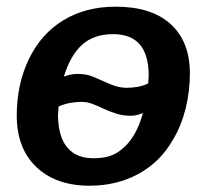

<svg xmlns="http://www.w3.org/2000/svg" viewBox="-20 -558 633 587"><path d="M560.5 -333.5Q560.5 -278.8 547.4 -225.8Q534.2 -172.9 508.8 -130.9Q470.2 -63 403.8 -26.6Q337.4 9.8 253.9 9.8Q150.9 9.8 91.1 -47.4Q31.2 -104.5 31.2 -204.6Q31.2 -300.3 68.4 -377.4Q105.5 -454.6 173.8 -496.1Q242.2 -537.6 333.5 -537.6Q443.4 -537.6 502 -484.1Q560.5 -430.7 560.5 -333.5ZM434.6 -326.7Q434.6 -453.6 326.2 -453.6Q266.6 -453.6 230.7 -420.9Q194.8 -388.2 175.3 -323.7Q196.3 -332 216.3 -332Q244.1 -332 263.2 -324Q282.2 -315.9 304.2 -306.2Q318.8 -299.3 334.5 -294.4Q350.1 -289.6 369.1 -289.6Q383.8 -289.6 401.6 -292.7Q419.4 -295.9 433.1 -303.2ZM229 -246.6Q212.4 -246.6 193.8 -243.2Q175.3 -239.7 159.2 -232.4Q158.7 -226.1 158.2 -219.2Q157.7 -212.4 157.2 -205.6Q158.2 -140.1 185.5 -107.2Q212.9 -74.2 265.6 -74.2Q294.4 -74.2 315.2 -80.8Q335.9 -87.4 352.1 -101.6Q374 -118.7 390.4 -146.7Q406.7 -174.8 417 -212.4Q397.5 -204.1 379.4 -204.1Q356 -204.1 335.2 -210.7Q314.5 -217.3 294.4 -226.6Q277.3 -234.9 261.7 -240.7Q246.1 -246.6 229 -246.6Z"/></svg>

Font: Arimo SemiBold
Style: Italic
Weight: 600
Italic angle: -12°
Version: Version 1.33